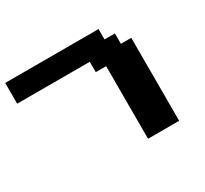

<svg xmlns="http://www.w3.org/2000/svg" viewBox="-129 -813 1070 1002"><g transform="rotate(-30 406.0 -312.5)"><path d="M500 0H687.5V-500H625V-562.5H562.5V-625H0V-500H437.5V-437.5H500Z"/></g></svg>

Font: Faithful 32x
Style: Semibold
Weight: 400
Foundry: Faithful Resource Pack
Version: Version 1.0; January 27, 2023